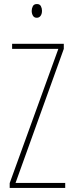

<svg xmlns="http://www.w3.org/2000/svg" viewBox="-20 -931 363 951"><path d="M303 0H28V-24L269 -689H40V-714H296V-689L57 -25H303ZM163 -911Q177 -911 182.5 -900.5Q188 -890 188 -878Q188 -862 181 -852.5Q174 -843 162 -843Q149 -843 143 -853.5Q137 -864 137 -877Q137 -889 142.5 -900Q148 -911 163 -911Z"/></svg>

Font: Noto Sans ExtraCondensed Thin
Style: Regular
Weight: 100
Width: 2
Designer: Monotype Design Team
Foundry: Monotype Imaging Inc.
Version: Version 2.013; ttfautohint (v1.8.4.7-5d5b)